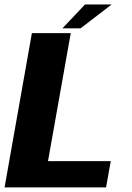

<svg xmlns="http://www.w3.org/2000/svg" viewBox="-31 -820 578 840"><path d="M-11 0H433L453.5 -115H179L278.5 -675H108.5ZM242 -696H321.5L457.5 -800.5H341Z"/></svg>

Font: Anybody
Style: Bold Italic
Weight: 700
Italic angle: -10°
Designer: Tyler Finck
Foundry: Etcetera Type Company
Version: Version 1.113;gftools[0.9.25]